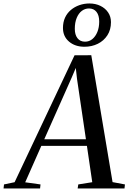

<svg xmlns="http://www.w3.org/2000/svg" viewBox="-88 -1058 728 1078"><path d="M-68 0 -65.5 -22.5 -6 -35 330.5 -747.5 424.5 -748 544 -35.5 613.5 -22.5 611 0H348L351.5 -22.5L430 -35L400 -239H144L53.5 -34.5L139.5 -22.5L137 0ZM160.5 -276H394.5L344.5 -614.5L337.5 -676.5L315 -623.5ZM386 -795.5Q333.5 -795.5 299.5 -824.5Q265.5 -853.5 265.5 -901Q265.5 -933.5 277.2 -959Q289 -984.5 309.8 -1002Q330.5 -1019.5 357.5 -1029Q384.5 -1038.5 414 -1038.5Q448.5 -1038.5 476 -1025Q503.5 -1011.5 519.2 -988Q535 -964.5 535 -933.5Q535 -891 515 -860Q495 -829 461.2 -812.2Q427.5 -795.5 386 -795.5ZM389.5 -824Q413 -824 430.8 -838.8Q448.5 -853.5 458.8 -879Q469 -904.5 469 -937Q469 -972 453.8 -991.2Q438.5 -1010.5 411.5 -1010.5Q389.5 -1010.5 371.5 -997Q353.5 -983.5 342.8 -957.8Q332 -932 332 -896Q332 -863 347 -843.5Q362 -824 389.5 -824Z"/></svg>

Font: Merriweather 120pt
Style: Italic
Weight: 400
Italic angle: -7.8°
Version: Version 2.101